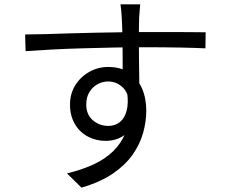

<svg xmlns="http://www.w3.org/2000/svg" viewBox="-20 -812 1040 886"><path d="M627 -792Q627 -787 625.5 -774Q624 -761 623.5 -748.5Q623 -736 622 -729Q621 -710 621 -677Q621 -644 621 -605Q621 -566 621.5 -526Q622 -486 622.5 -451Q623 -416 623 -392L546 -430Q546 -444 546 -472.5Q546 -501 546 -538.5Q546 -576 545.5 -613Q545 -650 544 -681Q543 -712 542 -729Q541 -749 539 -767.5Q537 -786 536 -792ZM96 -653Q137 -653 189 -654.5Q241 -656 299.5 -658Q358 -660 418 -661Q478 -662 533.5 -663Q589 -664 636 -664Q681 -664 726 -664Q771 -664 810.5 -664Q850 -664 880.5 -663.5Q911 -663 929 -663L928 -589Q886 -591 815.5 -592.5Q745 -594 635 -594Q570 -594 499.5 -592.5Q429 -591 358 -589Q287 -587 220.5 -583.5Q154 -580 98 -576ZM621 -362Q621 -296 601.5 -251Q582 -206 547.5 -184Q513 -162 467 -162Q436 -162 406.5 -172.5Q377 -183 353.5 -204.5Q330 -226 316.5 -257.5Q303 -289 303 -329Q303 -379 327 -418Q351 -457 391.5 -480Q432 -503 479 -503Q538 -503 576.5 -476.5Q615 -450 635 -404.5Q655 -359 655 -301Q655 -251 640.5 -199Q626 -147 592.5 -99Q559 -51 501.5 -11.5Q444 28 356 54L289 -12Q357 -28 411 -53Q465 -78 502 -114Q539 -150 558.5 -198Q578 -246 578 -308Q578 -376 549 -406Q520 -436 479 -436Q453 -436 430 -423.5Q407 -411 392.5 -387Q378 -363 378 -330Q378 -283 408.5 -257Q439 -231 480 -231Q511 -231 533 -248.5Q555 -266 564.5 -301.5Q574 -337 566 -390Z"/></svg>

Font: Noto Sans TC
Style: Regular
Weight: 400
Designer: Ryoko NISHIZUKA  (kana, bopomofo & ideographs); Paul D. Hunt (Latin, Greek & Cyrillic); Sandoll Communications , Soo-you
Foundry: Adobe
Version: Version 2.004-H2;hotconv 1.0.118;makeotfexe 2.5.65603